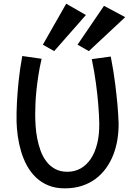

<svg xmlns="http://www.w3.org/2000/svg" viewBox="-20 -1010 737 1052"><path d="M629.9 -335Q630.4 -289.6 623.3 -245.4Q616.2 -201.2 600.6 -161.4Q585 -121.6 560.8 -88.1Q536.6 -54.7 503.7 -30Q470.7 -5.4 428.5 8.3Q386.2 22 335 22Q283.2 22 244.1 5.6Q205.1 -10.7 176 -38.8Q147 -66.9 127.2 -103.5Q107.4 -140.1 95.5 -180.7Q83.5 -221.2 77.6 -262.9Q71.8 -304.7 70.8 -342.8Q69.8 -391.1 72.8 -448.7Q75.2 -498 81.8 -563.5Q88.4 -628.9 102.1 -703.1L208 -688Q196.8 -639.6 189.9 -594.7Q183.1 -549.8 179.2 -510.3Q175.3 -470.7 174.1 -438Q172.9 -405.3 172.9 -381.8Q172.9 -354.5 175 -320.8Q177.2 -287.1 183.8 -252.2Q190.4 -217.3 202.4 -184.3Q214.4 -151.4 233.9 -125.7Q253.4 -100.1 281.7 -84.5Q310.1 -68.8 349.1 -68.8Q389.6 -68.8 422.4 -87.4Q455.1 -106 478 -140.6Q501 -175.3 512.9 -224.6Q524.9 -273.9 523.9 -335Q522.9 -383.8 518.1 -440.4Q514.2 -489.3 505.9 -552.2Q497.6 -615.2 482.9 -686L586.9 -700.2Q602.5 -619.6 610.8 -553Q619.1 -486.3 623.5 -437.5Q628.4 -380.9 629.9 -335ZM666 -916 466.8 -730 404.8 -765.1 549.8 -978ZM450.7 -927.7 276.9 -730 214.8 -765.1 342.8 -989.7Z"/></svg>

Font: McLaren
Style: Regular
Weight: 400
Designer: Astigmatic (AOETI)
Foundry: Astigmatic (AOETI)
Version: Version 1.000